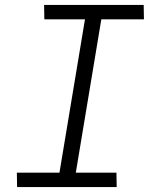

<svg xmlns="http://www.w3.org/2000/svg" viewBox="-20 -755 640 775"><path d="M451 0H49L48 -58H220L323 -677H159L158 -735H560L561 -677H389L286 -58H450Z"/></svg>

Font: Iosevka Light Extended
Style: Italic
Weight: 300
Width: 7
Italic angle: -9°
Monospace: yes
Designer: Belleve Invis
Foundry: Belleve Invis
Version: Version 32.5.0; ttfautohint (v1.8.4)